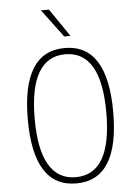

<svg xmlns="http://www.w3.org/2000/svg" viewBox="-67 -1102 833 1164"><g transform="rotate(-5 350.0 -520.0)"><path d="M350 12Q220 12 155 -91Q90 -194 90 -400Q90 -606 155 -709Q220 -812 350 -812Q480 -812 545 -709Q610 -606 610 -400Q610 -194 545 -91Q480 12 350 12ZM350 -26Q459 -26 513.5 -119.5Q568 -213 568 -400Q568 -587 513.5 -680.5Q459 -774 350 -774Q242 -774 187 -680.5Q132 -587 132 -400Q132 -213 187 -119.5Q242 -26 350 -26ZM392 -882H354L227 -1052H276Z"/></g></svg>

Font: Martian Mono SemiExpanded Thin
Style: Regular
Weight: 250
Monospace: yes
Version: Version 0.930